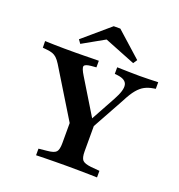

<svg xmlns="http://www.w3.org/2000/svg" viewBox="-137 -879 926 993"><g transform="rotate(20 326.0 -382.5)"><path d="M311.3 -160.5 114.5 -482.3Q102.4 -501.6 91.5 -511.7Q80.6 -521.8 67.7 -526.2Q54.8 -530.6 37.1 -532.3L13.7 -534.7L12.9 -571Q34.7 -570.2 64.1 -569.4Q93.5 -568.5 120.2 -568.5H128.2H135.5Q158.1 -568.5 181.9 -568.5Q205.6 -568.5 229 -569Q252.4 -569.4 273 -569.8Q293.5 -570.2 308.9 -570.2V-533.9L280.6 -531.5Q246.8 -528.2 243.5 -516.5Q240.3 -504.8 262.1 -469.4L390.3 -258.9L357.3 -240.3L452.4 -413.7Q483.9 -471 477.8 -499.2Q471.8 -527.4 425.8 -533.1L409.7 -534.7V-571Q442.7 -570.2 473.8 -569.4Q504.8 -568.5 533.9 -568.5Q562.1 -568.5 587.5 -569.4Q612.9 -570.2 635.5 -571V-534.7L621.8 -532.3Q596.8 -528.2 576.6 -517.7Q556.5 -507.3 537.5 -484.7Q518.5 -462.1 496.8 -419.4L354 -160.5ZM330.6 -2.4Q304 -2.4 274.6 -2Q245.2 -1.6 218.1 -1.2Q191.1 -0.8 171 0V-36.3L217.7 -41.1Q254.8 -44.4 266.1 -56.9Q277.4 -69.4 277.4 -105.6V-250.8L346 -197.6L400 -280.6V-105.6Q400 -69.4 411.3 -56.9Q422.6 -44.4 459.7 -40.3L506.5 -36.3V0Q486.3 -0.8 459.3 -1.2Q432.3 -1.6 402.8 -2Q373.4 -2.4 346.8 -2.4H338.7ZM188.7 -619.4 174.2 -639.5 320.2 -764.5H356.5L494.4 -641.1L479.8 -619.4L273.4 -701.6L346 -708.1Z"/></g></svg>

Font: Playfair 9pt
Style: Bold
Weight: 700
Designer: Claus Eggers Sørensen
Foundry: Claus Eggers Sørensen
Version: Version 2.203